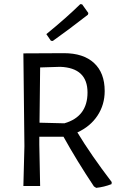

<svg xmlns="http://www.w3.org/2000/svg" viewBox="-20 -899 595 928"><path d="M520 -19C453.3 -106.3 398 -186.3 354 -259C396 -278.3 428.5 -305.5 451.5 -340.5C474.5 -375.5 486 -415 486 -459C486 -517.7 468.8 -562.8 434.5 -594.5C400.2 -626.2 351.7 -642 289 -642L93 -641L98 -193L93 0H174L170 -200V-238H287C330.3 -160 379.3 -80 434 2L445 9C470.3 6.3 495 0.3 519 -9ZM291 -303 171 -306 174 -573 271 -576C359 -572.7 403 -531.3 403 -452C403 -374 365.7 -324.3 291 -303ZM407 -836 377 -878 368 -879C324 -835.7 269.3 -787.3 204 -734L226 -702L235 -701C282.3 -734.3 339 -776.7 405 -828Z"/></svg>

Font: Alegreya Sans SC
Style: Regular
Weight: 400
Designer: Juan Pablo del Peral
Foundry: Huerta Tipografica
Version: Version 1.000;PS 001.000;hotconv 1.0.70;makeotf.lib2.5.58329